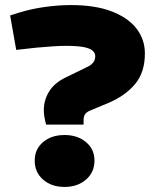

<svg xmlns="http://www.w3.org/2000/svg" viewBox="-20 -729 632 758"><path d="M162 -237Q158 -252 155.5 -266.5Q153 -281 153 -294Q153 -335 175 -369.5Q197 -404 245 -426L317 -461Q333 -468 341 -475Q349 -482 352.5 -489.5Q356 -497 356 -507Q356 -519 346 -528.5Q336 -538 311 -543Q286 -548 240 -548Q217 -548 187.5 -546Q158 -544 125 -541L44 -532L20 -668L55 -679Q103 -694 157 -701.5Q211 -709 260 -709Q356 -709 421 -684Q486 -659 519 -616Q552 -573 552 -518Q552 -444 514 -398Q476 -352 411 -324L342 -295Q323 -288 316.5 -279Q310 -270 310 -254V-237ZM235 9Q183 9 150 -20Q117 -49 117 -95Q117 -140 150 -168Q183 -196 235 -196Q286 -196 319.5 -168Q353 -140 353 -95Q353 -49 319.5 -20Q286 9 235 9Z"/></svg>

Font: REM Medium ExtraBold
Style: Regular
Weight: 800
Version: Version 1.005;gftools[0.9.28]